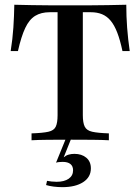

<svg xmlns="http://www.w3.org/2000/svg" viewBox="-20 -591 592 809"><path d="M112.9 0V-29Q160.5 -30.6 183.9 -35.9Q207.3 -41.1 214.9 -57.3Q222.6 -73.4 222.6 -105.6V-539.5H189.5Q153.2 -539.5 128.2 -524.2Q103.2 -508.9 86.3 -473Q69.4 -437.1 55.6 -375.8H25Q33.1 -426.6 36.3 -474.6Q39.5 -522.6 40.3 -571Q74.2 -570.2 115.3 -569.4Q156.5 -568.5 198.4 -568.5Q240.3 -568.5 276.6 -568.5Q310.5 -568.5 352 -568.5Q393.5 -568.5 435.5 -569.4Q477.4 -570.2 512.1 -571Q512.1 -522.6 515.7 -474.2Q519.4 -425.8 526.6 -375.8H496Q486.3 -421.8 474.2 -453.2Q462.1 -484.7 446.4 -503.6Q430.6 -522.6 410.1 -531Q389.5 -539.5 362.9 -539.5H329V-105.6Q329 -73.4 337.1 -57.3Q345.2 -41.1 368.5 -35.9Q391.9 -30.6 438.7 -29V0Q412.1 -1.6 369 -2Q325.8 -2.4 277.4 -2.4Q225.8 -2.4 182.7 -2Q139.5 -1.6 112.9 0ZM242.7 197.6Q224.2 197.6 205.6 195.2Q187.1 192.7 174.2 188.7L178.2 171Q186.3 172.6 197.2 173.8Q208.1 175 218.5 175Q250.8 175 269.4 162.1Q287.9 149.2 287.9 126.6Q287.9 108.9 276.6 100Q265.3 91.1 244.4 91.1Q236.3 91.1 228.6 91.9Q221 92.7 216.1 94.4L257.3 -6.5H279.8L248.4 71.8Q258.1 63.7 269.4 60.5Q280.6 57.3 293.5 57.3Q324.2 57.3 343.5 73.4Q362.9 89.5 362.9 118.5Q362.9 155.6 330.2 176.6Q297.6 197.6 242.7 197.6Z"/></svg>

Font: Playfair SemiBold
Style: Regular
Weight: 600
Designer: Claus Eggers Sørensen
Foundry: Claus Eggers Sørensen
Version: Version 2.001;gftools[0.9.30]